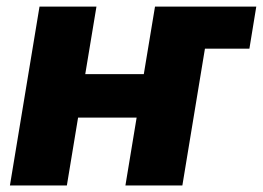

<svg xmlns="http://www.w3.org/2000/svg" viewBox="-20 -566 802 586"><path d="M274.4 -545.9 240.2 -339.8H418.9L453.1 -545.9H762.2L741.2 -417.5H605.5L536.6 0H362.8L397 -207H218.3L184.1 0H10.3L100.6 -545.9Z"/></svg>

Font: Inter Extra Bold
Style: Italic
Weight: 800
Italic angle: -9.39999°
Designer: Rasmus Andersson
Foundry: rsms
Version: Version 4.000;git-3c8e0fc